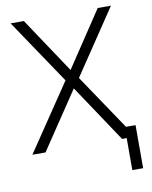

<svg xmlns="http://www.w3.org/2000/svg" viewBox="-95 -781 811 1025"><g transform="rotate(-10 310.5 -269.0)"><path d="M306.2 -410.2 506.3 -710.9H578.1L342.8 -360.4L585.4 0H513.2L306.2 -310.5L98.1 0H26.9L270 -360.4L34.2 -710.9H106ZM596.7 173.3H538.1V-60.1H596.7Z"/></g></svg>

Font: SteelSelectRoboto
Style: Regular
Weight: 300
Designer: Google
Version: Version 2.137; 2017